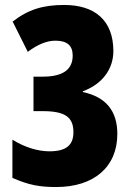

<svg xmlns="http://www.w3.org/2000/svg" viewBox="-20 -744 535 774"><path d="M437 -538C437 -663 361 -724 239 -724C154 -724 94 -706 31 -657L92 -535C132 -565 169 -580 203 -580C250 -580 273 -561 273 -520C273 -463 233 -435 152 -435H115V-296H151C241 -296 276 -273 276 -211C276 -158 246 -134 179 -134C135 -134 81 -149 30 -181V-27C95 2 141 10 206 10C359 10 453 -71 453 -204C453 -297 407 -353 314 -373V-376C393 -405 437 -466 437 -538Z"/></svg>

Font: Noto Sans Georgian ExtraCondensed Black
Style: Regular
Weight: 900
Width: 2
Designer: Monotype Design Team, Akaki Razmadze
Foundry: Google LLC
Version: Version 2.005